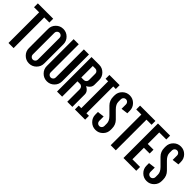

<svg xmlns="http://www.w3.org/2000/svg" viewBox="168 -1627 2594 2594"><g transform="rotate(45 1465.0 -329.5)"><path d="M317.4 -659.2V-585.9H219.7V0H122.1V-585.9H24.4V-659.2Z M512.7 -659.2Q573.2 -659.2 616.2 -616.2Q659.2 -573.2 659.2 -512.7V-146.5Q659.2 -85.9 616.2 -43Q573.2 0 512.7 0Q452.1 0 409.2 -43Q366.2 -85.9 366.2 -146.5V-512.7Q366.2 -573.2 409.2 -616.2Q452.1 -659.2 512.7 -659.2ZM561.5 -537.1Q561.5 -557.1 547.1 -571.5Q532.7 -585.9 512.7 -585.9Q492.7 -585.9 478.3 -571.5Q463.9 -557.1 463.9 -537.1V-122.1Q463.9 -102.1 478.3 -87.6Q492.7 -73.2 512.7 -73.2Q532.7 -73.2 547.1 -87.6Q561.5 -102.1 561.5 -122.1Z M805.7 -122.1Q805.7 -102.1 820.1 -87.6Q834.5 -73.2 854.5 -73.2Q874.5 -73.2 888.9 -87.6Q903.3 -102.1 903.3 -122.1V-659.2H1001V-146.5Q1001 -85.9 958 -43Q915 0 854.5 0Q793.9 0 751 -43Q708 -85.9 708 -146.5V-659.2H805.7Z M1342.8 0H1245.1V-239.3Q1245.1 -261.2 1230.7 -277.1Q1216.3 -293 1196.3 -293H1147.5V0H1049.8V-659.2H1196.3Q1256.8 -659.2 1299.8 -616.2Q1342.8 -573.2 1342.8 -512.7V-419.9Q1342.8 -375.5 1299.8 -344.2Q1288.6 -335.9 1275.9 -329.6Q1288.6 -323.2 1299.8 -315.4Q1342.8 -283.7 1342.8 -239.3ZM1245.1 -537.1Q1245.1 -557.1 1230.7 -571.5Q1216.3 -585.9 1196.3 -585.9H1147.5V-366.2H1196.3Q1216.3 -366.2 1230.7 -380.6Q1245.1 -395 1245.1 -415Z M1538.1 -73.2H1586.9V0H1391.6V-73.2H1440.4V-585.9H1391.6V-659.2H1586.9V-585.9H1538.1Z M1831.1 -170.9Q1831.1 -219.7 1782.2 -268.6L1684.6 -366.2Q1635.7 -415 1635.7 -488.3V-512.7Q1635.7 -573.2 1678.7 -616.2Q1721.7 -659.2 1782.2 -659.2Q1842.8 -659.2 1885.7 -616.2Q1928.7 -573.2 1928.7 -512.7V-463.9L1831.1 -451.7V-537.1Q1831.1 -557.1 1816.7 -571.5Q1802.2 -585.9 1782.2 -585.9Q1762.2 -585.9 1747.8 -571.5Q1733.4 -557.1 1733.4 -537.1V-488.3Q1733.4 -439.5 1782.2 -390.6L1879.9 -293Q1928.7 -244.1 1928.7 -170.9V-146.5Q1928.7 -85.9 1885.7 -43Q1842.8 0 1782.2 0Q1721.7 0 1678.7 -43Q1635.7 -85.9 1635.7 -146.5V-195.3L1733.4 -207.5V-122.1Q1733.4 -102.1 1747.8 -87.6Q1762.2 -73.2 1782.2 -73.2Q1802.2 -73.2 1816.7 -87.6Q1831.1 -102.1 1831.1 -122.1Z M2270.5 -659.2V-585.9H2172.9V0H2075.2V-585.9H1977.5V-659.2Z M2417 -73.2H2563.5V0H2319.3V-659.2H2551.3V-585.9H2417V-366.2H2526.9V-293H2417Z M2807.6 -170.9Q2807.6 -219.7 2758.8 -268.6L2661.1 -366.2Q2612.3 -415 2612.3 -488.3V-512.7Q2612.3 -573.2 2655.3 -616.2Q2698.2 -659.2 2758.8 -659.2Q2819.3 -659.2 2862.3 -616.2Q2905.3 -573.2 2905.3 -512.7V-463.9L2807.6 -451.7V-537.1Q2807.6 -557.1 2793.2 -571.5Q2778.8 -585.9 2758.8 -585.9Q2738.8 -585.9 2724.4 -571.5Q2710 -557.1 2710 -537.1V-488.3Q2710 -439.5 2758.8 -390.6L2856.4 -293Q2905.3 -244.1 2905.3 -170.9V-146.5Q2905.3 -85.9 2862.3 -43Q2819.3 0 2758.8 0Q2698.2 0 2655.3 -43Q2612.3 -85.9 2612.3 -146.5V-195.3L2710 -207.5V-122.1Q2710 -102.1 2724.4 -87.6Q2738.8 -73.2 2758.8 -73.2Q2778.8 -73.2 2793.2 -87.6Q2807.6 -102.1 2807.6 -122.1Z"/></g></svg>

Font: Alegre Sans
Style: Regular
Weight: 400
Width: 3
Designer: GrandChaos9000
Version: Version 1.2.6 - August 1, 2014